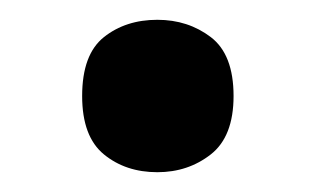

<svg xmlns="http://www.w3.org/2000/svg" viewBox="-20 -161 319 194"><path d="M63 -64Q63 -106 85 -123.5Q107 -141 139 -141Q170 -141 193 -123.5Q216 -106 216 -64Q216 -23 193 -5Q170 13 139 13Q107 13 85 -5Q63 -23 63 -64Z"/></svg>

Font: Noto Sans Devanagari UI SemiBold
Style: Regular
Weight: 600
Designer: Jelle Bosma - Monotype Design Team
Foundry: Monotype Imaging Inc.
Version: Version 2.003; ttfautohint (v1.8.4.7-5d5b)